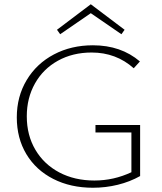

<svg xmlns="http://www.w3.org/2000/svg" viewBox="-20 -877 760 903"><path d="M639 -289V-49Q591 -22 534 -8Q477 6 417 6Q312 6 230.5 -35.5Q149 -77 104 -152Q59 -227 59 -325Q59 -423 105.5 -500.5Q152 -578 233.5 -621Q315 -664 417 -664Q549 -664 638 -588L609 -556Q526 -630 411 -630Q322 -630 252.5 -591.5Q183 -553 144.5 -484.5Q106 -416 106 -330Q106 -241 146.5 -172.5Q187 -104 259 -66Q331 -28 424 -28Q515 -28 598 -67V-254H429V-289ZM551 -716 407 -815 263 -716 248 -737 407 -857 566 -737Z"/></svg>

Font: Ysabeau Light
Style: Regular
Weight: 300
Designer: Christian Thalmann (Catharsis Fonts)
Version: Version 0.003